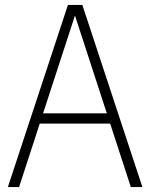

<svg xmlns="http://www.w3.org/2000/svg" viewBox="-20 -760 610 780"><path d="M511.5 0 427.5 -258H141.5L57.5 0H12L256 -740H314.5L558.5 0ZM155 -299.5H414L284.5 -697Z"/></svg>

Font: Encode Sans Condensed ExLight
Style: Regular
Weight: 275
Width: 3
Designer: Multiple Designers
Foundry: Impallari Type
Version: Version 2.000